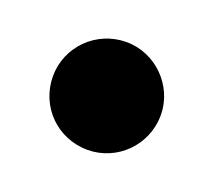

<svg xmlns="http://www.w3.org/2000/svg" viewBox="-49 -459 339 303"><g transform="rotate(20 120.0 -307.5)"><path d="M120 -398C69 -398 29 -357 29 -308C29 -257 69 -217 120 -217C169 -217 210 -257 210 -308C210 -357 169 -398 120 -398Z"/></g></svg>

Font: Fira Sans
Style: Bold
Weight: 700
Designer: Carrois Corporate & Edenspiekermann AG
Foundry: Carrois Corporate GbR & Edenspiekermann AG
Version: Version 4.203